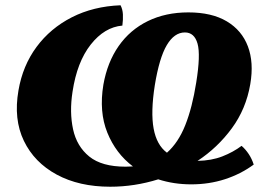

<svg xmlns="http://www.w3.org/2000/svg" viewBox="-20 -699 1018 728"><path d="M398 9Q280 9 195 -37Q110 -83 70.5 -165Q31 -247 50 -356Q66 -450 118.5 -521Q171 -592 252.5 -633.5Q334 -675 437 -679Q445 -664 446 -644.5Q447 -625 444 -602Q376 -596 324 -530Q272 -464 255 -351Q243 -274 257 -209Q271 -144 318.5 -105.5Q366 -67 456 -67Q471 -67 484 -68Q419 -117 387 -196Q355 -275 372 -378Q387 -463 430 -524.5Q473 -586 540.5 -619Q608 -652 694 -652Q783 -652 840 -618Q897 -584 920 -523Q943 -462 929 -380Q913 -286 859 -212.5Q805 -139 729 -89Q782 -90 823 -106Q864 -122 896 -146Q911 -133 923 -115Q935 -97 942 -75Q893 -39 833 -19.5Q773 0 705 0Q639 0 580 -19Q490 9 398 9ZM567 -376Q551 -274 562.5 -211.5Q574 -149 613 -120Q656 -158 682.5 -224.5Q709 -291 724 -386Q741 -491 729 -533.5Q717 -576 681 -576Q641 -576 612.5 -528Q584 -480 567 -376Z"/></svg>

Font: Vollkorn Black
Style: Italic
Weight: 900
Italic angle: -11°
Designer: Friedrich Althausen
Foundry: Friedrich Althausen
Version: Version 5.000; ttfautohint (v1.8.3)